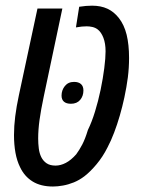

<svg xmlns="http://www.w3.org/2000/svg" viewBox="-20 -660 509 690"><path d="M170.4 10.3Q126.5 10.3 97.2 -7.8Q67.9 -25.9 52.2 -59.1Q41 -81.5 35.6 -110.8Q30.3 -140.1 30.3 -174.8Q30.3 -207 34.7 -241.9Q39.1 -276.9 47.9 -317.9L114.7 -629.4H204.1L137.2 -313Q127 -264.6 122.1 -229.2Q117.2 -193.8 117.2 -162.1Q117.2 -144 119.4 -126.5Q121.6 -108.9 128.4 -95.2Q135.3 -81.5 147.5 -73.2Q159.7 -64.9 179.7 -64.9Q197.8 -64.9 216.6 -74.7Q235.4 -84.5 253.9 -105.5Q265.1 -120.6 275.6 -140.6Q286.1 -160.6 295.9 -192.9Q309.6 -220.7 321.3 -258.5Q333 -296.4 341.6 -337.4Q350.1 -378.4 354.7 -414.8Q359.4 -451.2 359.4 -475.6Q359.4 -503.9 351.6 -524.2Q343.8 -544.4 331.1 -554.2Q322.8 -560.5 312.3 -563Q301.8 -565.4 291.5 -565.4Q283.2 -565.4 273.7 -564.5Q264.2 -563.5 252.9 -561.5L264.6 -635.7Q276.9 -637.7 289.1 -638.7Q301.3 -639.6 311 -639.6Q342.3 -639.6 366 -628.7Q389.6 -617.7 407.2 -595.2Q426.3 -570.8 435.1 -535.2Q443.8 -499.5 443.8 -451.7Q443.8 -416.5 439.5 -382.1Q435.1 -347.7 426.8 -309.1Q419.9 -276.9 410.6 -244.9Q401.4 -212.9 390.1 -183.3Q378.9 -153.8 366.2 -129.9Q349.6 -96.7 326.9 -69.6Q304.2 -42.5 283.2 -26.4Q265.1 -12.7 245.4 -4.6Q225.6 3.4 206.3 6.8Q187 10.3 170.4 10.3ZM234.9 -287.1Q218.3 -287.1 209.7 -294.7Q201.2 -302.2 201.2 -316.4Q201.2 -335.9 213.1 -350.8Q225.1 -365.7 246.1 -365.7Q262.2 -365.7 271 -357.9Q279.8 -350.1 279.8 -335Q279.8 -314.9 268.1 -301Q256.3 -287.1 234.9 -287.1Z"/></svg>

Font: Open Sans Condensed Medium
Style: Italic
Weight: 500
Width: 3
Italic angle: -12°
Designer: Monotype Design Team
Foundry: Monotype Imaging Inc.
Version: Version 3.000